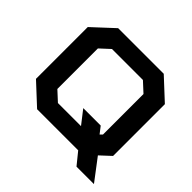

<svg xmlns="http://www.w3.org/2000/svg" viewBox="-190 -913 1206 1206"><g transform="rotate(45 412.5 -310.0)"><path d="M210 -710H615L755 -580V-120L685 -55L795 90H640L575 10H210L70 -120V-580ZM275 -590 210 -530V-170L275 -110H480L410 -200H565L600 -155L615 -170V-530L550 -590Z"/></g></svg>

Font: Squares Bold
Style: Regular
Weight: 400
Designer: Typetype
Foundry: Typetype
Version: Version 001.000